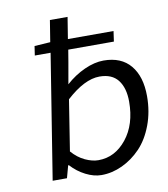

<svg xmlns="http://www.w3.org/2000/svg" viewBox="-83 -796 766 878"><g transform="rotate(-10 300.0 -356.5)"><path d="M317.9 13.2Q282.7 13.2 245.1 -5.9Q207.5 -24.9 178.2 -57.1H174.8L159.2 0H92.8L185.1 -578.1H111.8L118.2 -621.1L191.9 -626L208 -726.1H290L273.9 -626H485.8L479 -578.1H267.1L257.8 -522L240.2 -421.9Q280.8 -458.5 327.9 -479.7Q375 -501 417 -501Q499 -501 542 -449.2Q585 -397.5 585 -306.2Q585 -233.9 561.8 -172.4Q538.6 -110.8 500.5 -71Q462.4 -31.2 414.8 -9Q367.2 13.2 317.9 13.2ZM315.9 -56.2Q392.6 -56.2 446.3 -123Q500 -189.9 500 -295.9Q500 -359.4 471.9 -395.8Q443.8 -432.1 386.2 -432.1Q316.4 -432.1 231 -354L193.8 -118.2Q221.2 -86.9 254.2 -71.5Q287.1 -56.2 315.9 -56.2Z"/></g></svg>

Font: Office Code Pro D Italic
Style: Regular
Weight: 400
Italic angle: -9°
Designer: Nathan Rutzky & Paul D. Hunt
Foundry: Adobe Systems Incorporated
Version: Version 1.004;PS 001.004;hotconv 1.0.70;makeotf.lib2.5.58329